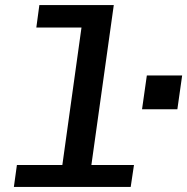

<svg xmlns="http://www.w3.org/2000/svg" viewBox="-20 -741 742 761"><path d="M215 0 303 -632H124L136 -721H431L330 0ZM35 0 47 -87H511L498 0ZM543 -308 562 -442H702L683 -308Z"/></svg>

Font: Chivo Mono Medium Medium
Style: Italic
Weight: 500
Italic angle: -8.05°
Monospace: yes
Version: Version 1.008